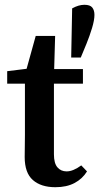

<svg xmlns="http://www.w3.org/2000/svg" viewBox="-20 -767 414 801"><path d="M211 14Q151 14 117 -16Q83 -46 83 -112Q83 -135 83.5 -155.5Q84 -176 84 -205V-418H10V-470L91 -480L129 -617H210L206 -479H326V-418H205V-123Q205 -86 219.5 -69Q234 -52 258 -52Q285 -52 319 -77L343 -52Q324 -21 291 -3.5Q258 14 211 14ZM332 -747Q356 -747 365 -735.5Q374 -724 374 -705Q374 -683 364 -650Q354 -617 341 -585L317 -527H277L281 -732Q308 -747 332 -747Z"/></svg>

Font: Source Serif Pro SemiBold
Style: Regular
Weight: 600
Designer: Frank Grießhammer
Foundry: Adobe Systems Incorporated
Version: Version 3.001;hotconv 1.0.111;makeotfexe 2.5.65597